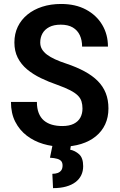

<svg xmlns="http://www.w3.org/2000/svg" viewBox="-20 -741 613 983"><path d="M402.3 -185.1Q402.3 -205.6 397.2 -221.9Q392.1 -238.3 378.4 -252Q364.7 -265.6 339.4 -278.8Q314 -292 274.4 -306.2Q229 -321.8 189.2 -341.1Q149.4 -360.4 118.9 -385.7Q88.4 -411.1 71 -445.1Q53.7 -479 53.7 -523.4Q53.7 -567.9 71 -604Q88.4 -640.1 120.4 -666.3Q152.3 -692.4 196 -706.5Q239.7 -720.7 293 -720.7Q366.7 -720.7 420.4 -691.9Q474.1 -663.1 503.4 -613.8Q532.7 -564.5 532.7 -502.4H400.4Q400.4 -535.2 388.7 -560.5Q377 -585.9 352.8 -600.3Q328.6 -614.7 291 -614.7Q255.4 -614.7 232.2 -602.5Q209 -590.3 197.5 -569.8Q186 -549.3 186 -523.4Q186 -504.4 194.8 -489.3Q203.6 -474.1 220.5 -461.4Q237.3 -448.7 262.2 -437.3Q287.1 -425.8 318.8 -415.5Q372.6 -397.5 413.1 -375.5Q453.6 -353.5 480.7 -326.2Q507.8 -298.8 521.5 -264.2Q535.2 -229.5 535.2 -186Q535.2 -140.6 518.6 -104.7Q502 -68.8 470.7 -43.2Q439.5 -17.6 395.5 -3.9Q351.6 9.8 297.9 9.8Q247.6 9.8 200.9 -4.2Q154.3 -18.1 117.2 -46.4Q80.1 -74.7 58.1 -117.7Q36.1 -160.6 36.1 -219.2H168.9Q168.9 -186 178.2 -162.4Q187.5 -138.7 204.8 -124Q222.2 -109.4 246.1 -102.5Q270 -95.7 298.8 -95.7Q334.5 -95.7 357.4 -107.2Q380.4 -118.7 391.4 -138.9Q402.3 -159.2 402.3 -185.1ZM250 -2.9H344.2L339.4 25.4Q364.3 30.3 385 48.8Q405.8 67.4 405.8 109.9Q405.8 135.3 396 155.8Q386.2 176.3 366.7 191.2Q347.2 206.1 318.4 214.1Q289.6 222.2 251.5 222.2L248 148.9Q263.7 148.9 275.4 144.5Q287.1 140.1 293.7 130.9Q300.3 121.6 300.3 106.4Q300.3 92.3 293.7 84.2Q287.1 76.2 272.9 72Q258.8 67.9 235.8 66.4Z"/></svg>

Font: Roboto SemiCondensed SemiBold
Style: Regular
Weight: 600
Width: 4
Designer: Christian Robertson
Foundry: Google
Version: Version 3.009; 2024